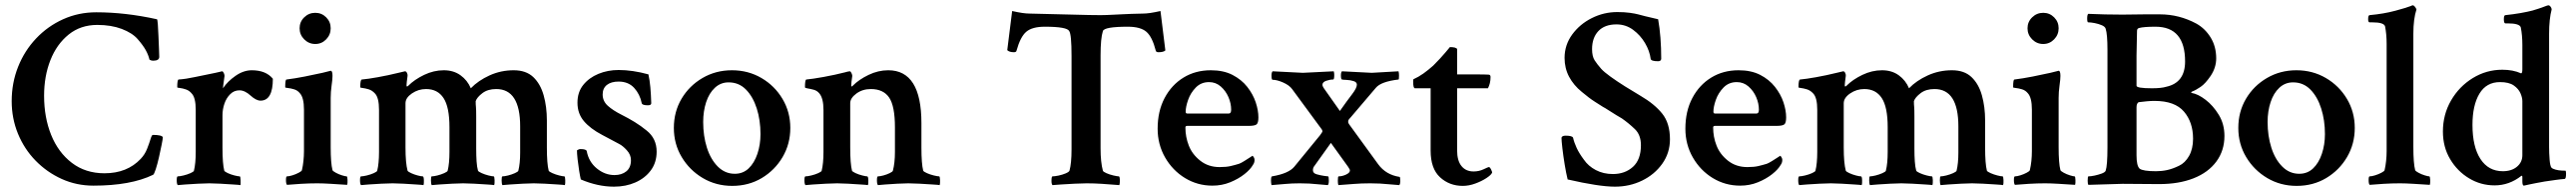

<svg xmlns="http://www.w3.org/2000/svg" viewBox="-20 -698 9788 728"><path d="M335 5.9Q270.5 5.9 214.4 -19.5Q158.2 -44.9 115.2 -88.9Q72.3 -132.8 48.3 -190.9Q24.4 -249 24.4 -314.5Q24.4 -383.8 48.8 -444.8Q73.2 -505.9 117.2 -552.2Q161.1 -598.6 219.7 -625Q278.3 -651.4 345.7 -651.4Q456.1 -651.4 576.2 -625Q578.1 -625 579.6 -606Q581.1 -586.9 582 -561Q583 -535.2 584 -512.7Q585 -490.2 585 -482.4Q585 -467.8 561.5 -467.8Q554.7 -467.8 547.9 -471.7Q543.9 -489.3 533.7 -507.8Q523.4 -526.4 502.9 -549.8Q482.4 -573.2 442.4 -588.4Q402.3 -603.5 349.6 -603.5Q286.1 -603.5 240.7 -566.9Q195.3 -530.3 171.4 -469.7Q147.5 -409.2 147.5 -335Q147.5 -252.9 174.3 -186.5Q201.2 -120.1 252.9 -80.6Q304.7 -41 377 -41Q462.9 -41 514.6 -95.7Q530.3 -112.3 538.6 -133.3Q546.9 -154.3 551.8 -170.4Q556.6 -186.5 560.5 -186.5Q594.7 -186.5 598.6 -177.7Q598.6 -171.9 594.2 -149.9Q589.8 -127.9 584 -102.1Q578.1 -76.2 571.8 -56.6Q565.4 -37.1 561.5 -35.2Q476.6 5.9 335 5.9Z M655.3 3.9Q651.4 0 651.4 -14.6Q651.4 -29.3 655.3 -29.3Q663.1 -29.3 677.2 -32.7Q691.4 -36.1 703.6 -41.5Q715.8 -46.9 716.8 -50.8Q723.6 -78.1 723.6 -122.1V-281.2Q723.6 -328.1 708 -343.8Q699.2 -354.5 686.5 -358.9Q673.8 -363.3 663.6 -364.3Q653.3 -365.2 653.3 -367.2Q653.3 -394.5 658.2 -396.5Q686.5 -398.4 720.2 -405.8Q753.9 -413.1 798.8 -421.9Q813.5 -424.8 817.9 -426.3Q822.3 -427.7 823.2 -427.7Q827.1 -427.7 830.1 -421.4Q833 -415 833 -410.2Q827.1 -369.1 827.1 -363.3Q844.7 -389.6 875 -410.6Q905.3 -431.6 936.5 -431.6Q990.2 -431.6 1016.6 -399.4Q1016.6 -316.4 969.7 -316.4Q953.1 -316.4 931.6 -335.9Q910.2 -355.5 889.6 -355.5Q869.1 -355.5 854.5 -340.8Q839.8 -326.2 832.5 -304.7Q825.2 -283.2 825.2 -260.7V-138.7Q825.2 -77.1 832 -50.8Q834 -46.9 845.7 -41.5Q857.4 -36.1 871.1 -32.7Q884.8 -29.3 890.6 -29.3Q893.6 -29.3 894 -15.1Q894.5 -1 893.6 3.9Q888.7 2.9 865.7 1.5Q842.8 0 816.9 -1.5Q791 -2.9 775.4 -2.9Q759.8 -2.9 733.4 -1.5Q707 0 684.1 1.5Q661.1 2.9 655.3 3.9Z M1070.3 2.9Q1066.4 -1 1066.4 -15.6Q1066.4 -29.3 1070.3 -29.3Q1078.1 -29.3 1090.8 -33.2Q1103.5 -37.1 1114.7 -43Q1126 -48.8 1127 -52.7Q1130.9 -69.3 1132.8 -87.9Q1134.8 -106.4 1134.8 -125V-282.2Q1134.8 -328.1 1119.1 -344.7Q1110.4 -355.5 1097.2 -359.4Q1084 -363.3 1073.7 -364.3Q1063.5 -365.2 1063.5 -367.2Q1063.5 -396.5 1068.4 -396.5Q1099.6 -400.4 1137.2 -407.7Q1174.8 -415 1205.1 -421.9L1236.3 -429.7Q1243.2 -429.7 1243.2 -410.2Q1243.2 -397.5 1239.7 -373.5Q1236.3 -349.6 1236.3 -326.2V-140.6Q1236.3 -79.1 1243.2 -52.7Q1245.1 -48.8 1255.9 -43Q1266.6 -37.1 1279.3 -33.2Q1292 -29.3 1296.9 -29.3Q1299.8 -29.3 1300.3 -15.6Q1300.8 -2 1298.8 2.9Q1268.6 1 1237.3 -1Q1206.1 -2.9 1185.5 -2.9Q1155.3 -2.9 1123.5 -1Q1091.8 1 1070.3 2.9ZM1177.7 -531.2Q1153.3 -531.2 1135.7 -548.8Q1118.2 -566.4 1118.2 -590.8Q1118.2 -615.2 1135.7 -632.3Q1153.3 -649.4 1177.7 -649.4Q1202.1 -649.4 1219.2 -632.3Q1236.3 -615.2 1236.3 -590.8Q1236.3 -566.4 1219.2 -548.8Q1202.1 -531.2 1177.7 -531.2Z M1351.6 3.9Q1347.7 0 1347.7 -14.6Q1347.7 -29.3 1351.6 -29.3Q1359.4 -29.3 1373.5 -32.7Q1387.7 -36.1 1399.9 -41.5Q1412.1 -46.9 1413.1 -50.8Q1419.9 -78.1 1419.9 -122.1V-281.2Q1419.9 -328.1 1404.3 -343.8Q1393.6 -355.5 1380.4 -359.4Q1367.2 -363.3 1357.9 -364.3Q1348.6 -365.2 1348.6 -367.2Q1348.6 -395.5 1354.5 -396.5Q1377 -398.4 1415.5 -405.3Q1454.1 -412.1 1498 -422.9Q1517.6 -427.7 1518.6 -427.7Q1523.4 -427.7 1526.4 -420.9Q1529.3 -414.1 1528.3 -410.2Q1526.4 -396.5 1525.4 -387.7Q1524.4 -378.9 1524.4 -375Q1524.4 -370.1 1526.4 -370.1Q1528.3 -370.1 1531.2 -373Q1554.7 -396.5 1591.3 -414.1Q1627.9 -431.6 1666 -431.6Q1703.1 -431.6 1729.5 -412.6Q1755.9 -393.6 1768.6 -363.3Q1796.9 -392.6 1839.8 -412.1Q1882.8 -431.6 1931.6 -431.6Q1978.5 -431.6 2005.9 -405.8Q2033.2 -379.9 2045.4 -336.4Q2057.6 -293 2057.6 -241.2V-138.7Q2057.6 -77.1 2064.5 -50.8Q2066.4 -46.9 2078.6 -41.5Q2090.8 -36.1 2104.5 -32.7Q2118.2 -29.3 2124 -29.3Q2127 -29.3 2127.4 -15.1Q2127.9 -1 2126 3.9Q2122.1 2.9 2099.1 1.5Q2076.2 0 2049.8 -1.5Q2023.4 -2.9 2007.8 -2.9Q1992.2 -2.9 1966.3 -1.5Q1940.4 0 1917.5 1.5Q1894.5 2.9 1888.7 3.9Q1885.7 -1 1885.7 -14.6Q1885.7 -29.3 1888.7 -29.3Q1896.5 -29.3 1910.2 -32.7Q1923.8 -36.1 1936 -41.5Q1948.2 -46.9 1949.2 -50.8Q1956.1 -78.1 1956.1 -119.1V-218.8Q1956.1 -360.4 1865.2 -360.4Q1833 -360.4 1812.5 -344.7Q1792 -329.1 1787.1 -314.5Q1787.1 -301.8 1788.1 -292.5Q1789.1 -283.2 1789.1 -255.9V-134.8Q1789.1 -107.4 1790.5 -85.9Q1792 -64.5 1795.9 -50.8Q1797.9 -46.9 1810.1 -41.5Q1822.3 -36.1 1835.9 -32.7Q1849.6 -29.3 1855.5 -29.3Q1858.4 -29.3 1858.9 -15.1Q1859.4 -1 1857.4 3.9Q1853.5 2.9 1830.6 1.5Q1807.6 0 1781.2 -1.5Q1754.9 -2.9 1739.3 -2.9Q1723.6 -2.9 1697.8 -1.5Q1671.9 0 1648.9 1.5Q1626 2.9 1620.1 3.9Q1617.2 -1 1617.2 -14.6Q1617.2 -29.3 1620.1 -29.3Q1627.9 -29.3 1641.6 -32.7Q1655.3 -36.1 1667.5 -41.5Q1679.7 -46.9 1680.7 -50.8Q1687.5 -78.1 1687.5 -122.1V-215.8Q1687.5 -292 1665 -326.2Q1642.6 -360.4 1598.6 -360.4Q1569.3 -360.4 1544.9 -343.8Q1520.5 -327.1 1520.5 -306.6V-138.7Q1520.5 -80.1 1528.3 -50.8Q1530.3 -46.9 1542 -41.5Q1553.7 -36.1 1566.9 -32.7Q1580.1 -29.3 1585.9 -29.3Q1589.8 -29.3 1590.3 -15.1Q1590.8 -1 1588.9 3.9Q1584 2.9 1561 1.5Q1538.1 0 1512.7 -1.5Q1487.3 -2.9 1471.7 -2.9Q1456.1 -2.9 1429.2 -1.5Q1402.3 0 1379.9 1.5Q1357.4 2.9 1351.6 3.9Z M2312.5 9.8Q2251 9.8 2186.5 -17.6Q2183.6 -29.3 2180.2 -50.8Q2176.8 -72.3 2174.3 -94.2Q2171.9 -116.2 2171.9 -127.9Q2178.7 -132.8 2185.5 -132.8Q2207 -132.8 2209 -125Q2216.8 -84 2247.6 -59.1Q2278.3 -34.2 2314.5 -34.2Q2341.8 -34.2 2359.4 -48.3Q2377 -62.5 2377 -90.8Q2377 -111.3 2361.3 -128.4Q2345.7 -145.5 2332 -152.3L2267.6 -186.5Q2222.7 -210 2198.2 -238.8Q2173.8 -267.6 2173.8 -308.6Q2173.8 -348.6 2195.8 -376Q2217.8 -403.3 2253.4 -418Q2289.1 -432.6 2330.1 -432.6Q2382.8 -432.6 2443.4 -416Q2448.2 -394.5 2450.7 -367.2Q2453.1 -339.8 2454.1 -306.6Q2454.1 -298.8 2441.4 -298.8Q2419.9 -298.8 2418 -306.6Q2411.1 -340.8 2389.2 -364.7Q2367.2 -388.7 2330.1 -388.7Q2301.8 -388.7 2285.6 -376Q2269.5 -363.3 2269.5 -339.8Q2269.5 -314.5 2289.1 -296.9Q2308.6 -279.3 2341.8 -262.7Q2367.2 -250 2391.1 -235.4Q2415 -220.7 2436.5 -203.1Q2474.6 -172.9 2474.6 -123Q2474.6 -82 2452.6 -52.2Q2430.7 -22.5 2394 -6.3Q2357.4 9.8 2312.5 9.8Z M2761.7 6.8Q2700.2 6.8 2649.9 -22.9Q2599.6 -52.7 2569.8 -102.5Q2540 -152.3 2540 -212.9Q2540 -274.4 2569.3 -323.7Q2598.6 -373 2648.9 -402.3Q2699.2 -431.6 2760.7 -431.6Q2822.3 -431.6 2872.6 -402.3Q2922.9 -373 2952.6 -323.2Q2982.4 -273.4 2982.4 -212.9Q2982.4 -152.3 2953.1 -102.5Q2923.8 -52.7 2874 -22.9Q2824.2 6.8 2761.7 6.8ZM2771.5 -39.1Q2802.7 -39.1 2824.2 -59.6Q2845.7 -80.1 2857.4 -114.7Q2869.1 -149.4 2869.1 -189.5Q2869.1 -242.2 2855 -286.6Q2840.8 -331.1 2814 -358.4Q2787.1 -385.7 2748 -385.7Q2717.8 -385.7 2695.8 -365.2Q2673.8 -344.7 2662.6 -310.5Q2651.4 -276.4 2651.4 -235.4Q2651.4 -182.6 2665.5 -138.2Q2679.7 -93.8 2707 -66.4Q2734.4 -39.1 2771.5 -39.1Z M3040 3.9Q3036.1 0 3036.1 -14.6Q3036.1 -29.3 3040 -29.3Q3047.9 -29.3 3062 -32.7Q3076.2 -36.1 3088.4 -41.5Q3100.6 -46.9 3101.6 -50.8Q3108.4 -78.1 3108.4 -122.1V-281.2Q3108.4 -325.2 3092.8 -343.8Q3084 -354.5 3070.8 -357.9Q3057.6 -361.3 3047.9 -362.8Q3038.1 -364.3 3038.1 -367.2Q3038.1 -394.5 3043 -396.5Q3065.4 -398.4 3108.9 -406.2Q3152.3 -414.1 3190.4 -423.8Q3192.4 -424.8 3199.7 -426.3Q3207 -427.7 3208 -427.7Q3211.9 -427.7 3214.8 -420.9Q3217.8 -414.1 3217.8 -410.2Q3215.8 -396.5 3214.8 -387.7Q3213.9 -378.9 3213.9 -375Q3213.9 -370.1 3215.8 -370.1Q3216.8 -370.1 3219.7 -373Q3243.2 -396.5 3279.8 -414.1Q3316.4 -431.6 3354.5 -431.6Q3480.5 -431.6 3480.5 -231.4V-138.7Q3480.5 -77.1 3487.3 -50.8Q3489.3 -46.9 3501.5 -41.5Q3513.7 -36.1 3527.8 -32.7Q3542 -29.3 3547.9 -29.3Q3550.8 -29.3 3551.3 -15.1Q3551.8 -1 3549.8 3.9Q3545.9 2.9 3522.9 1.5Q3500 0 3473.1 -1.5Q3446.3 -2.9 3430.7 -2.9Q3415 -2.9 3390.1 -1.5Q3365.2 0 3343.3 1.5Q3321.3 2.9 3315.4 3.9Q3311.5 0 3311.5 -14.6Q3311.5 -29.3 3315.4 -29.3Q3323.2 -29.3 3335.9 -32.7Q3348.6 -36.1 3359.9 -41.5Q3371.1 -46.9 3372.1 -50.8Q3376 -65.4 3377.9 -83Q3379.9 -100.6 3379.9 -122.1V-214.8Q3379.9 -295.9 3357.9 -328.1Q3335.9 -360.4 3288.1 -360.4Q3256.8 -360.4 3233.4 -343.3Q3210 -326.2 3210 -306.6V-138.7Q3210 -77.1 3216.8 -50.8Q3218.8 -46.9 3230.5 -41.5Q3242.2 -36.1 3255.9 -32.7Q3269.5 -29.3 3274.4 -29.3Q3278.3 -29.3 3278.8 -15.1Q3279.3 -1 3277.3 3.9Q3272.5 2.9 3249.5 1.5Q3226.6 0 3201.2 -1.5Q3175.8 -2.9 3160.2 -2.9Q3144.5 -2.9 3118.2 -1.5Q3091.8 0 3068.8 1.5Q3045.9 2.9 3040 3.9Z M3978.5 3.9Q3974.6 0 3974.6 -11.7Q3974.6 -29.3 3978.5 -29.3Q3986.3 -29.3 4001 -32.2Q4015.6 -35.2 4028.3 -40.5Q4041 -45.9 4043 -50.8Q4050.8 -79.1 4050.8 -131.8V-485.4Q4050.8 -567.4 4042 -580.1Q4034.2 -596.7 3949.2 -596.7Q3901.4 -596.7 3878.9 -577.6Q3856.4 -558.6 3841.8 -505.9Q3840.8 -500 3832 -500Q3814.5 -500 3806.6 -507.8L3825.2 -656.2Q3846.7 -651.4 3863.3 -648.9Q3879.9 -646.5 3892.6 -646.5Q3980.5 -644.5 4033.7 -643.1Q4086.9 -641.6 4116.7 -641.1Q4146.5 -640.6 4161.1 -640.6Q4175.8 -640.6 4185.1 -641.1Q4194.3 -641.6 4207 -642.1Q4219.7 -642.6 4246.1 -644Q4272.5 -645.5 4321.3 -646.5Q4334 -646.5 4350.6 -648.9Q4367.2 -651.4 4388.7 -656.2L4407.2 -506.8Q4400.4 -500 4380.9 -500Q4373 -500 4371.1 -504.9Q4357.4 -558.6 4335 -577.6Q4312.5 -596.7 4264.6 -596.7Q4174.8 -596.7 4169.9 -580.1Q4161.1 -552.7 4161.1 -488.3V-135.7Q4161.1 -83 4169.9 -50.8Q4170.9 -46.9 4183.1 -41.5Q4195.3 -36.1 4210 -32.7Q4224.6 -29.3 4230.5 -29.3Q4234.4 -29.3 4234.4 -11.7Q4234.4 -6.8 4233.9 -2.9Q4233.4 1 4232.4 3.9Q4196.3 1 4166 -1Q4135.7 -2.9 4108.4 -2.9Q4090.8 -2.9 4063 -1.5Q4035.2 0 4010.7 1.5Q3986.3 2.9 3978.5 3.9Z M4585.9 5.9Q4529.3 5.9 4481.9 -22.9Q4434.6 -51.8 4406.2 -101.1Q4377.9 -150.4 4377.9 -210Q4377.9 -276.4 4404.3 -326.2Q4430.7 -376 4476.1 -403.8Q4521.5 -431.6 4580.1 -431.6Q4627.9 -431.6 4662.1 -414.1Q4696.3 -396.5 4718.3 -368.7Q4740.2 -340.8 4750.5 -310.1Q4760.7 -279.3 4760.7 -252.9Q4760.7 -231.4 4753.4 -226.1Q4746.1 -220.7 4723.6 -220.7H4490.2Q4483.4 -220.7 4483.4 -214.8Q4483.4 -178.7 4496.1 -146.5Q4508.8 -113.3 4539.6 -88.9Q4570.3 -64.5 4613.3 -64.5Q4638.7 -64.5 4655.3 -68.4Q4671.9 -72.3 4687.5 -77.1Q4695.3 -80.1 4707 -87.4Q4718.8 -94.7 4728.5 -101.1Q4738.3 -107.4 4738.3 -107.4Q4740.2 -106.4 4743.2 -101.6Q4746.1 -96.7 4746.1 -91.8Q4746.1 -81.1 4740.2 -73.2Q4730.5 -55.7 4707.5 -37.6Q4684.6 -19.5 4653.3 -6.8Q4622.1 5.9 4585.9 5.9ZM4490.2 -267.6H4648.4Q4657.2 -267.6 4657.2 -282.2Q4657.2 -305.7 4647 -329.6Q4636.7 -353.5 4617.7 -370.1Q4598.6 -386.7 4573.2 -386.7Q4543 -386.7 4522.9 -366.2Q4502.9 -345.7 4493.7 -319.3Q4484.4 -293 4484.4 -274.4Q4484.4 -267.6 4490.2 -267.6Z M4810.5 3.9Q4809.6 0 4809.1 -4.4Q4808.6 -8.8 4808.6 -12.7Q4808.6 -29.3 4812.5 -29.3Q4876 -40 4897.5 -66.4L4995.1 -185.5Q5003.9 -197.3 5003.9 -200.2Q5003.9 -204.1 5001 -208L4888.7 -360.4Q4877.9 -375 4854.5 -385.3Q4831.1 -395.5 4814.5 -395.5Q4810.5 -395.5 4810.5 -412.1Q4810.5 -422.9 4814.5 -427.7L4929.7 -421.9L5046.9 -427.7Q5048.8 -421.9 5048.8 -414.1Q5048.8 -396.5 5044.9 -396.5Q5032.2 -396.5 5018.1 -391.6Q5003.9 -386.7 5003.9 -376Q5003.9 -372.1 5008.8 -364.3L5070.3 -277.3Q5098.6 -317.4 5116.7 -340.8Q5134.8 -364.3 5134.8 -377Q5134.8 -386.7 5122.1 -390.6Q5109.4 -394.5 5095.7 -395Q5082 -395.5 5078.1 -396.5Q5074.2 -397.5 5074.2 -412.1Q5074.2 -423.8 5078.1 -427.7L5191.4 -421.9L5293 -427.7Q5293.9 -423.8 5294.4 -420.4Q5294.9 -417 5294.9 -412.1Q5294.9 -396.5 5293 -396.5Q5226.6 -388.7 5207 -365.2L5110.4 -252Q5103.5 -245.1 5102.5 -241.7Q5101.6 -238.3 5101.6 -235.4Q5101.6 -232.4 5105.5 -226.6L5215.8 -75.2Q5245.1 -35.2 5296.9 -27.3Q5299.8 -27.3 5299.8 -10.7Q5299.8 -1 5295.9 3.9Q5271.5 2 5254.4 0.5Q5237.3 -1 5222.2 -2Q5207 -2.9 5185.5 -2.9Q5150.4 -2.9 5123 -0.5Q5095.7 2 5064.5 3.9Q5063.5 1 5063 -2.9Q5062.5 -6.8 5062.5 -12.7Q5062.5 -29.3 5065.4 -29.3Q5079.1 -29.3 5093.8 -36.1Q5108.4 -43 5108.4 -51.8Q5108.4 -54.7 5106 -58.1Q5103.5 -61.5 5101.6 -65.4L5036.1 -156.2L4974.6 -70.3Q4967.8 -62.5 4967.8 -52.7Q4967.8 -41 4982.4 -37.1Q4996.1 -33.2 5009.8 -31.2Q5023.4 -29.3 5025.4 -29.3Q5028.3 -29.3 5028.3 -12.7Q5028.3 0 5024.4 3.9Q5000 2 4984.4 0.5Q4968.8 -1 4954.1 -2Q4939.5 -2.9 4918 -2.9Q4887.7 -2.9 4862.8 -0.5Q4837.9 2 4810.5 3.9Z M5537.1 6.8Q5486.3 6.8 5450.7 -25.9Q5415 -58.6 5415 -127V-363.3H5355.5Q5348.6 -363.3 5348.6 -388.7Q5348.6 -396.5 5349.6 -397.5Q5369.1 -406.2 5387.7 -419.4Q5406.2 -432.6 5424.8 -449.2Q5453.1 -477.5 5470.7 -498.5Q5488.3 -519.5 5488.3 -519.5Q5493.2 -519.5 5498 -519Q5502.9 -518.6 5506.8 -517.6Q5515.6 -514.6 5515.6 -511.7V-416H5586.9Q5609.4 -416 5621.6 -415.5Q5633.8 -415 5634.8 -415Q5642.6 -415 5642.6 -406.2Q5642.6 -381.8 5632.8 -363.3H5515.6V-127.9Q5515.6 -88.9 5532.2 -68.4Q5548.8 -47.9 5578.1 -47.9Q5598.6 -47.9 5616.2 -56.2Q5633.8 -64.5 5635.7 -64.5Q5639.6 -65.4 5644.5 -55.7Q5649.4 -45.9 5648.4 -43Q5644.5 -34.2 5626.5 -22.5Q5608.4 -10.7 5584.5 -2Q5560.5 6.8 5537.1 6.8Z M6115.2 9.8Q6054.7 9.8 5935.5 -17.6Q5929.7 -41 5924.3 -73.7Q5918.9 -106.4 5915.5 -135.7Q5912.1 -165 5912.1 -175.8Q5914.1 -183.6 5927.7 -183.6Q5953.1 -183.6 5956.1 -175.8Q5960 -158.2 5969.7 -137.2Q5979.5 -116.2 5997.1 -92.8Q6013.7 -68.4 6042.5 -53.2Q6071.3 -38.1 6107.4 -38.1Q6153.3 -38.1 6183.6 -65.4Q6213.9 -92.8 6213.9 -147.5Q6213.9 -186.5 6190.9 -208.5Q6168 -230.5 6141.6 -249Q6134.8 -252.9 6120.1 -261.7Q6105.5 -270.5 6091.3 -279.8Q6077.1 -289.1 6069.3 -293Q6050.8 -304.7 6038.6 -312.5Q6026.4 -320.3 6015.6 -328.6Q6004.9 -336.9 5989.3 -349.6Q5958 -375 5940.9 -407.2Q5923.8 -439.5 5923.8 -478.5Q5923.8 -527.3 5952.6 -566.9Q5981.4 -606.4 6027.3 -629.4Q6073.2 -652.3 6124 -652.3Q6151.4 -652.3 6171.9 -649.4Q6192.4 -646.5 6203.1 -643.6Q6213.9 -640.6 6229.5 -636.7Q6245.1 -632.8 6279.3 -625Q6291 -559.6 6291 -474.6Q6290 -465.8 6279.3 -465.8Q6252.9 -465.8 6251 -474.6Q6247.1 -504.9 6229.5 -534.7Q6211.9 -564.5 6184.1 -585Q6156.2 -605.5 6121.1 -605.5Q6076.2 -605.5 6052.2 -580.1Q6028.3 -554.7 6028.3 -511.7Q6028.3 -484.4 6038.1 -469.2Q6047.9 -454.1 6063.5 -436.5Q6074.2 -424.8 6098.6 -407.2Q6123 -389.6 6153.3 -370.6Q6183.6 -351.6 6211.9 -335Q6265.6 -303.7 6294.9 -267.1Q6324.2 -230.5 6324.2 -169.9Q6324.2 -118.2 6294.9 -77.1Q6265.6 -36.1 6218.3 -13.2Q6170.9 9.8 6115.2 9.8Z M6590.8 5.9Q6534.2 5.9 6486.8 -22.9Q6439.5 -51.8 6411.1 -101.1Q6382.8 -150.4 6382.8 -210Q6382.8 -276.4 6409.2 -326.2Q6435.5 -376 6481 -403.8Q6526.4 -431.6 6585 -431.6Q6632.8 -431.6 6667 -414.1Q6701.2 -396.5 6723.1 -368.7Q6745.1 -340.8 6755.4 -310.1Q6765.6 -279.3 6765.6 -252.9Q6765.6 -231.4 6758.3 -226.1Q6751 -220.7 6728.5 -220.7H6495.1Q6488.3 -220.7 6488.3 -214.8Q6488.3 -178.7 6501 -146.5Q6513.7 -113.3 6544.4 -88.9Q6575.2 -64.5 6618.2 -64.5Q6643.6 -64.5 6660.2 -68.4Q6676.8 -72.3 6692.4 -77.1Q6700.2 -80.1 6711.9 -87.4Q6723.6 -94.7 6733.4 -101.1Q6743.2 -107.4 6743.2 -107.4Q6745.1 -106.4 6748 -101.6Q6751 -96.7 6751 -91.8Q6751 -81.1 6745.1 -73.2Q6735.4 -55.7 6712.4 -37.6Q6689.5 -19.5 6658.2 -6.8Q6627 5.9 6590.8 5.9ZM6495.1 -267.6H6653.3Q6662.1 -267.6 6662.1 -282.2Q6662.1 -305.7 6651.9 -329.6Q6641.6 -353.5 6622.6 -370.1Q6603.5 -386.7 6578.1 -386.7Q6547.9 -386.7 6527.8 -366.2Q6507.8 -345.7 6498.5 -319.3Q6489.3 -293 6489.3 -274.4Q6489.3 -267.6 6495.1 -267.6Z M6815.4 3.9Q6811.5 0 6811.5 -14.6Q6811.5 -29.3 6815.4 -29.3Q6823.2 -29.3 6837.4 -32.7Q6851.6 -36.1 6863.8 -41.5Q6876 -46.9 6877 -50.8Q6883.8 -78.1 6883.8 -122.1V-281.2Q6883.8 -328.1 6868.2 -343.8Q6857.4 -355.5 6844.2 -359.4Q6831.1 -363.3 6821.8 -364.3Q6812.5 -365.2 6812.5 -367.2Q6812.5 -395.5 6818.4 -396.5Q6840.8 -398.4 6879.4 -405.3Q6918 -412.1 6961.9 -422.9Q6981.4 -427.7 6982.4 -427.7Q6987.3 -427.7 6990.2 -420.9Q6993.2 -414.1 6992.2 -410.2Q6990.2 -396.5 6989.3 -387.7Q6988.3 -378.9 6988.3 -375Q6988.3 -370.1 6990.2 -370.1Q6992.2 -370.1 6995.1 -373Q7018.6 -396.5 7055.2 -414.1Q7091.8 -431.6 7129.9 -431.6Q7167 -431.6 7193.4 -412.6Q7219.7 -393.6 7232.4 -363.3Q7260.7 -392.6 7303.7 -412.1Q7346.7 -431.6 7395.5 -431.6Q7442.4 -431.6 7469.7 -405.8Q7497.1 -379.9 7509.3 -336.4Q7521.5 -293 7521.5 -241.2V-138.7Q7521.5 -77.1 7528.3 -50.8Q7530.3 -46.9 7542.5 -41.5Q7554.7 -36.1 7568.4 -32.7Q7582 -29.3 7587.9 -29.3Q7590.8 -29.3 7591.3 -15.1Q7591.8 -1 7589.8 3.9Q7585.9 2.9 7563 1.5Q7540 0 7513.7 -1.5Q7487.3 -2.9 7471.7 -2.9Q7456.1 -2.9 7430.2 -1.5Q7404.3 0 7381.3 1.5Q7358.4 2.9 7352.5 3.9Q7349.6 -1 7349.6 -14.6Q7349.6 -29.3 7352.5 -29.3Q7360.4 -29.3 7374 -32.7Q7387.7 -36.1 7399.9 -41.5Q7412.1 -46.9 7413.1 -50.8Q7419.9 -78.1 7419.9 -119.1V-218.8Q7419.9 -360.4 7329.1 -360.4Q7296.9 -360.4 7276.4 -344.7Q7255.9 -329.1 7251 -314.5Q7251 -301.8 7252 -292.5Q7252.9 -283.2 7252.9 -255.9V-134.8Q7252.9 -107.4 7254.4 -85.9Q7255.9 -64.5 7259.8 -50.8Q7261.7 -46.9 7273.9 -41.5Q7286.1 -36.1 7299.8 -32.7Q7313.5 -29.3 7319.3 -29.3Q7322.3 -29.3 7322.8 -15.1Q7323.2 -1 7321.3 3.9Q7317.4 2.9 7294.4 1.5Q7271.5 0 7245.1 -1.5Q7218.8 -2.9 7203.1 -2.9Q7187.5 -2.9 7161.6 -1.5Q7135.7 0 7112.8 1.5Q7089.8 2.9 7084 3.9Q7081.1 -1 7081.1 -14.6Q7081.1 -29.3 7084 -29.3Q7091.8 -29.3 7105.5 -32.7Q7119.1 -36.1 7131.3 -41.5Q7143.6 -46.9 7144.5 -50.8Q7151.4 -78.1 7151.4 -122.1V-215.8Q7151.4 -292 7128.9 -326.2Q7106.4 -360.4 7062.5 -360.4Q7033.2 -360.4 7008.8 -343.8Q6984.4 -327.1 6984.4 -306.6V-138.7Q6984.4 -80.1 6992.2 -50.8Q6994.1 -46.9 7005.9 -41.5Q7017.6 -36.1 7030.8 -32.7Q7043.9 -29.3 7049.8 -29.3Q7053.7 -29.3 7054.2 -15.1Q7054.7 -1 7052.7 3.9Q7047.9 2.9 7024.9 1.5Q7002 0 6976.6 -1.5Q6951.2 -2.9 6935.5 -2.9Q6919.9 -2.9 6893.1 -1.5Q6866.2 0 6843.8 1.5Q6821.3 2.9 6815.4 3.9Z M7634.8 2.9Q7630.9 -1 7630.9 -15.6Q7630.9 -29.3 7634.8 -29.3Q7642.6 -29.3 7655.3 -33.2Q7668 -37.1 7679.2 -43Q7690.4 -48.8 7691.4 -52.7Q7695.3 -69.3 7697.3 -87.9Q7699.2 -106.4 7699.2 -125V-282.2Q7699.2 -328.1 7683.6 -344.7Q7674.8 -355.5 7661.6 -359.4Q7648.4 -363.3 7638.2 -364.3Q7627.9 -365.2 7627.9 -367.2Q7627.9 -396.5 7632.8 -396.5Q7664.1 -400.4 7701.7 -407.7Q7739.3 -415 7769.5 -421.9L7800.8 -429.7Q7807.6 -429.7 7807.6 -410.2Q7807.6 -397.5 7804.2 -373.5Q7800.8 -349.6 7800.8 -326.2V-140.6Q7800.8 -79.1 7807.6 -52.7Q7809.6 -48.8 7820.3 -43Q7831.1 -37.1 7843.8 -33.2Q7856.4 -29.3 7861.3 -29.3Q7864.3 -29.3 7864.7 -15.6Q7865.2 -2 7863.3 2.9Q7833 1 7801.8 -1Q7770.5 -2.9 7750 -2.9Q7719.7 -2.9 7688 -1Q7656.2 1 7634.8 2.9ZM7742.2 -531.2Q7717.8 -531.2 7700.2 -548.8Q7682.6 -566.4 7682.6 -590.8Q7682.6 -615.2 7700.2 -632.3Q7717.8 -649.4 7742.2 -649.4Q7766.6 -649.4 7783.7 -632.3Q7800.8 -615.2 7800.8 -590.8Q7800.8 -566.4 7783.7 -548.8Q7766.6 -531.2 7742.2 -531.2Z M7914.1 2.9Q7911.1 0 7911.1 -12.7Q7911.1 -29.3 7914.1 -29.3Q7922.9 -29.3 7937 -32.2Q7951.2 -35.2 7964.4 -40Q7977.5 -44.9 7979.5 -50.8Q7986.3 -70.3 7986.3 -139.6V-508.8Q7986.3 -568.4 7979.5 -588.9Q7977.5 -596.7 7965.3 -602.1Q7953.1 -607.4 7938 -610.4Q7922.9 -613.3 7913.1 -613.3Q7909.2 -613.3 7909.2 -627.9Q7909.2 -641.6 7913.1 -645.5Q7977.5 -642.6 8043 -642.6L8127 -643.6H8185.5Q8258.8 -643.6 8324.2 -608.4Q8357.4 -589.8 8378.4 -555.7Q8399.4 -521.5 8399.4 -476.6Q8399.4 -442.4 8378.9 -411.1Q8358.4 -380.9 8340.3 -368.7Q8322.3 -356.4 8309.6 -351.6Q8301.8 -348.6 8305.7 -345.7Q8330.1 -341.8 8358.9 -319.8Q8387.7 -297.9 8409.2 -262.7Q8430.7 -227.5 8430.7 -182.6Q8430.7 -127 8399.9 -85.4Q8369.1 -43.9 8313.5 -22Q8257.8 0 8182.6 0L8043.9 -1ZM8155.3 -363.3Q8191.4 -363.3 8210 -369.1Q8281.2 -384.8 8281.2 -464.8Q8281.2 -596.7 8168.9 -596.7Q8124 -596.7 8106.4 -591.8Q8098.6 -589.8 8098.6 -581.1L8096.7 -487.3V-373Q8096.7 -363.3 8155.3 -363.3ZM8170.9 -48.8Q8192.4 -48.8 8212.9 -53.2Q8233.4 -57.6 8257.8 -69.3Q8281.2 -80.1 8296.4 -106.9Q8311.5 -133.8 8311.5 -171.9Q8311.5 -234.4 8276.9 -274.9Q8242.2 -315.4 8165 -315.4Q8151.4 -315.4 8136.2 -314Q8121.1 -312.5 8104.5 -310.5Q8096.7 -305.7 8096.7 -291V-109.4Q8096.7 -69.3 8108.4 -58.6Q8121.1 -48.8 8170.9 -48.8Z M8705.1 6.8Q8643.6 6.8 8593.3 -22.9Q8543 -52.7 8513.2 -102.5Q8483.4 -152.3 8483.4 -212.9Q8483.4 -274.4 8512.7 -323.7Q8542 -373 8592.3 -402.3Q8642.6 -431.6 8704.1 -431.6Q8765.6 -431.6 8815.9 -402.3Q8866.2 -373 8896 -323.2Q8925.8 -273.4 8925.8 -212.9Q8925.8 -152.3 8896.5 -102.5Q8867.2 -52.7 8817.4 -22.9Q8767.6 6.8 8705.1 6.8ZM8714.8 -39.1Q8746.1 -39.1 8767.6 -59.6Q8789.1 -80.1 8800.8 -114.7Q8812.5 -149.4 8812.5 -189.5Q8812.5 -242.2 8798.3 -286.6Q8784.2 -331.1 8757.3 -358.4Q8730.5 -385.7 8691.4 -385.7Q8661.1 -385.7 8639.2 -365.2Q8617.2 -344.7 8606 -310.5Q8594.7 -276.4 8594.7 -235.4Q8594.7 -182.6 8608.9 -138.2Q8623 -93.8 8650.4 -66.4Q8677.7 -39.1 8714.8 -39.1Z M8982.4 2.9Q8978.5 -1 8978.5 -15.6Q8978.5 -29.3 8982.4 -29.3Q8990.2 -29.3 9002.9 -33.2Q9015.6 -37.1 9026.9 -43Q9038.1 -48.8 9039.1 -52.7Q9043 -69.3 9044.9 -87.9Q9046.9 -106.4 9046.9 -125V-531.2Q9046.9 -568.4 9041 -597.7Q9037.1 -613.3 8992.2 -613.3H8982.4Q8976.6 -613.3 8976.6 -625Q8976.6 -640.6 8982.4 -640.6Q9036.1 -645.5 9079.6 -657.2Q9123 -668.9 9137.7 -674.8L9144.5 -677.7H9146.5Q9150.4 -677.7 9154.8 -671.9Q9159.2 -666 9160.2 -662.1Q9148.4 -626 9148.4 -570.3V-140.6Q9148.4 -79.1 9155.3 -52.7Q9157.2 -48.8 9168 -43Q9178.7 -37.1 9191.4 -33.2Q9204.1 -29.3 9209 -29.3Q9211.9 -29.3 9212.4 -15.6Q9212.9 -2 9210.9 2.9Q9180.7 1 9149.4 -1Q9118.2 -2.9 9097.7 -2.9Q9067.4 -2.9 9035.6 -1Q9003.9 1 8982.4 2.9Z M9568.4 5.9Q9562.5 5.9 9562.5 -10.7V-27.3Q9562.5 -30.3 9561 -31.2Q9559.6 -32.2 9558.6 -31.2Q9512.7 4.9 9457 4.9Q9404.3 4.9 9359.9 -22Q9315.4 -48.8 9288.1 -94.7Q9260.7 -140.6 9260.7 -199.2Q9260.7 -263.7 9291.5 -316.9Q9322.3 -370.1 9374 -401.9Q9425.8 -433.6 9486.3 -433.6Q9527.3 -433.6 9557.6 -419.9Q9562.5 -419.9 9562.5 -435.5V-527.3Q9562.5 -564.5 9556.6 -593.8Q9552.7 -609.4 9505.9 -609.4H9498Q9492.2 -609.4 9492.2 -625Q9492.2 -640.6 9498 -640.6Q9527.3 -643.6 9555.2 -648.4Q9583 -653.3 9601.6 -658.2Q9627.9 -666 9643.1 -671.9Q9658.2 -677.7 9660.2 -677.7H9662.1Q9666 -677.7 9669.9 -672.4Q9673.8 -667 9673.8 -662.1Q9664.1 -626 9664.1 -570.3V-140.6Q9664.1 -118.2 9666 -93.3Q9668 -68.4 9672.9 -62.5Q9677.7 -57.6 9689 -54.7Q9700.2 -51.8 9711.4 -51.3Q9722.7 -50.8 9726.6 -50.8Q9728.5 -48.8 9728.5 -39.1Q9728.5 -19.5 9722.7 -19.5Q9709 -18.6 9688 -15.6Q9667 -12.7 9647.5 -9.8Q9608.4 -2.9 9588.4 1.5Q9568.4 5.9 9568.4 5.9ZM9488.3 -48.8Q9521.5 -48.8 9542 -65.9Q9562.5 -83 9562.5 -109.4V-314.5Q9562.5 -328.1 9555.2 -344.7Q9547.9 -361.3 9529.8 -374Q9511.7 -386.7 9477.5 -386.7Q9425.8 -386.7 9399.4 -342.8Q9373 -298.8 9373 -224.6Q9373 -141.6 9403.3 -95.2Q9433.6 -48.8 9488.3 -48.8Z"/></svg>

Font: Crimson Text SemiBold
Style: Regular
Weight: 600
Designer: Sebastian Kosch
Foundry: Sebastian Kosch
Version: Version 1.100; ttfautohint (v1.8.4)